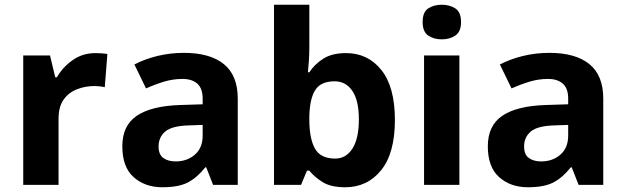

<svg xmlns="http://www.w3.org/2000/svg" viewBox="-20 -780 2640 810"><path d="M383 -556Q394 -556 409 -555Q424 -554 433 -552L422 -412Q415 -414 401.5 -415.5Q388 -417 378 -417Q340 -417 305 -403.5Q270 -390 248.5 -360Q227 -330 227 -278V0H78V-546H191L213 -454H220Q244 -496 286 -526Q328 -556 383 -556Z M756 -557Q866 -557 924.5 -509.5Q983 -462 983 -364V0H879L850 -74H846Q811 -30 772 -10Q733 10 665 10Q592 10 544 -32.5Q496 -75 496 -163Q496 -250 557 -291.5Q618 -333 740 -337L835 -340V-364Q835 -407 812.5 -427Q790 -447 750 -447Q710 -447 672 -435.5Q634 -424 596 -407L547 -508Q591 -531 644.5 -544Q698 -557 756 -557ZM777 -251Q705 -249 677 -225Q649 -201 649 -162Q649 -128 669 -113.5Q689 -99 721 -99Q769 -99 802 -127.5Q835 -156 835 -208V-253Z M1285 -583Q1285 -552 1283 -522Q1281 -492 1279 -475H1285Q1307 -509 1344 -532.5Q1381 -556 1440 -556Q1532 -556 1589 -484.5Q1646 -413 1646 -274Q1646 -134 1588 -62Q1530 10 1436 10Q1376 10 1341.5 -11.5Q1307 -33 1285 -60H1275L1250 0H1136V-760H1285ZM1392 -437Q1334 -437 1310.5 -401Q1287 -365 1285 -291V-275Q1285 -196 1308.5 -153.5Q1332 -111 1394 -111Q1440 -111 1467 -153.5Q1494 -196 1494 -276Q1494 -356 1466.5 -396.5Q1439 -437 1392 -437Z M1844 -760Q1877 -760 1901 -744.5Q1925 -729 1925 -687Q1925 -646 1901 -630Q1877 -614 1844 -614Q1810 -614 1786.5 -630Q1763 -646 1763 -687Q1763 -729 1786.5 -744.5Q1810 -760 1844 -760ZM1918 -546V0H1769V-546Z M2298 -557Q2408 -557 2466.5 -509.5Q2525 -462 2525 -364V0H2421L2392 -74H2388Q2353 -30 2314 -10Q2275 10 2207 10Q2134 10 2086 -32.5Q2038 -75 2038 -163Q2038 -250 2099 -291.5Q2160 -333 2282 -337L2377 -340V-364Q2377 -407 2354.5 -427Q2332 -447 2292 -447Q2252 -447 2214 -435.5Q2176 -424 2138 -407L2089 -508Q2133 -531 2186.5 -544Q2240 -557 2298 -557ZM2319 -251Q2247 -249 2219 -225Q2191 -201 2191 -162Q2191 -128 2211 -113.5Q2231 -99 2263 -99Q2311 -99 2344 -127.5Q2377 -156 2377 -208V-253Z"/></svg>

Font: Noto Sans Tai Tham
Style: Bold
Weight: 700
Designer: Monotype Design Team 2013. Revised by David WIlliams 2020
Foundry: Monotype Imaging Inc.
Version: Version 2.002; ttfautohint (v1.8.4.7-5d5b)